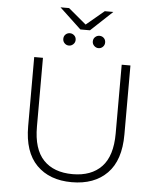

<svg xmlns="http://www.w3.org/2000/svg" viewBox="-64 -1055 921 1115"><g transform="rotate(5 396.5 -498.0)"><path d="M396 5Q266 5 191 -71Q116 -147 116 -297V-700H167V-299Q167 -168 227 -105Q287 -42 397 -42Q506 -42 566 -105Q626 -168 626 -299V-700H677V-297Q677 -147 602 -71Q527 5 396 5ZM483 -784Q469 -784 458 -794.5Q447 -805 447 -820Q447 -836 458 -846Q469 -856 483 -856Q498 -856 508.5 -846Q519 -836 519 -820Q519 -805 508.5 -794.5Q498 -784 483 -784ZM311 -784Q296 -784 285.5 -794.5Q275 -805 275 -820Q275 -836 285.5 -846Q296 -856 311 -856Q325 -856 336 -846Q347 -836 347 -820Q347 -805 336 -794.5Q325 -784 311 -784ZM369 -883 243 -1001H293L397 -914L501 -1001H551L425 -883Z"/></g></svg>

Font: Montserrat Light
Style: Regular
Weight: 300
Designer: Julieta Ulanovsky
Foundry: Julieta Ulanovsky
Version: Version 9.000; ttfautohint (v1.8.4.7-5d5b)